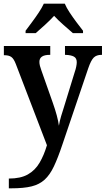

<svg xmlns="http://www.w3.org/2000/svg" viewBox="-20 -786 574 1043"><path d="M28 184Q92 184 131.5 161.5Q171 139 195 98Q219 57 235 3L66 -438Q55 -467 41.5 -476.5Q28 -486 5 -486H1V-536H253V-488H250Q194 -488 194 -450Q194 -440 197 -428Q200 -416 205 -403L266 -230Q294 -151 300 -103Q304 -128 312 -155Q320 -182 327 -203L387 -398Q391 -409 394 -423.5Q397 -438 397 -448Q397 -470 381.5 -478.5Q366 -487 336 -488H333V-536H534V-488H531Q504 -488 489 -473Q474 -458 459 -414L319 -1Q295 71 273 117.5Q251 164 222.5 190Q194 216 151.5 226.5Q109 237 42 237H28ZM119 -619Q133 -638 152.5 -664Q172 -690 190 -717Q208 -744 218 -766H332Q341 -744 359 -717Q377 -690 396.5 -664Q416 -638 431 -619V-606H376Q354 -625 324.5 -651Q295 -677 274 -700Q253 -677 224.5 -651Q196 -625 174 -606H119Z"/></svg>

Font: Noto Serif Bengali SemiCondensed SemiBold
Style: Regular
Weight: 600
Width: 4
Designer: Juan Bruce, Universal Thirst, Indian Type Foundry and the Monotype Design Team.
Foundry: Monotype Imaging Inc.
Version: Version 2.003; ttfautohint (v1.8.4.7-5d5b)